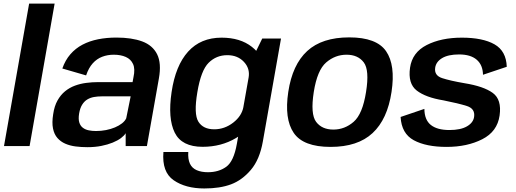

<svg xmlns="http://www.w3.org/2000/svg" viewBox="-20 -805 2846 1058"><path d="M2 0H143L281 -785H140.5Z M461.5 6Q503.5 6 538.5 -1Q573.5 -8 601 -19.2Q628.5 -30.5 646.8 -44.2Q665 -58 672.5 -71V0H789.5L855.5 -372.5Q870.5 -456.5 845.8 -506Q821 -555.5 763.5 -576.8Q706 -598 621.5 -598Q567.5 -598 520.2 -588.5Q473 -579 434.5 -558.8Q396 -538.5 367.8 -506Q339.5 -473.5 323.5 -427.5L454.5 -389.5Q468.5 -431 491 -456Q513.5 -481 543 -492.2Q572.5 -503.5 607 -503.5Q645 -503.5 673 -491.2Q701 -479 713.2 -452Q725.5 -425 715.5 -379.5L710.5 -352.5H520.5Q488 -352.5 455.2 -348.2Q422.5 -344 392.8 -333Q363 -322 338.5 -302Q314 -282 296.8 -251.2Q279.5 -220.5 273 -175.5Q265.5 -129.5 272 -97.2Q278.5 -65 296.2 -44.8Q314 -24.5 339.8 -13.2Q365.5 -2 396.8 2Q428 6 461.5 6ZM509 -83Q488 -83 469.2 -86.8Q450.5 -90.5 436.8 -100.8Q423 -111 417 -130Q411 -149 416 -179.5Q421 -209.5 432.8 -228.2Q444.5 -247 461.2 -257Q478 -267 498.2 -270.5Q518.5 -274 540 -274H700L675.5 -153Q668.5 -138 652.2 -125.2Q636 -112.5 613.5 -103Q591 -93.5 564 -88.2Q537 -83 509 -83Z M1106 233.5Q1192 233.5 1253 210.8Q1314 188 1362.5 131Q1411 74 1428.5 -26L1528.5 -592.5H1425L1367 -474L1285 -11.5Q1268 84.5 1226.5 114.2Q1185 144 1125.5 144Q1090 144 1064 132.8Q1038 121.5 1026.5 96.8Q1015 72 1017.5 32.5H880.5Q871.5 143 937 188.2Q1002.5 233.5 1106 233.5ZM1096.5 4Q1199 4 1280.2 -44.2Q1361.5 -92.5 1372 -150.5L1321.5 -216.5Q1312.5 -166 1265 -129.2Q1217.5 -92.5 1160.5 -92.5Q1099.5 -92.5 1073.2 -134.5Q1047 -176.5 1067.5 -297Q1087.5 -417.5 1129.8 -459.2Q1172 -501 1232.5 -501Q1289.5 -501 1324 -464.2Q1358.5 -427.5 1350 -378L1422.5 -439Q1432.5 -496 1368 -546.8Q1303.5 -597.5 1201 -597.5Q1086 -597.5 1016.5 -520.5Q947 -443.5 925.5 -297.5Q904 -152.5 942.8 -74.2Q981.5 4 1096.5 4Z M1801.5 4.5Q1951.5 4.5 2033.2 -71.8Q2115 -148 2137.5 -298.5Q2160 -446.5 2107.5 -522.8Q2055 -599 1904.5 -599Q1754.5 -599 1672.8 -523.8Q1591 -448.5 1568.5 -298.5Q1546 -150 1598.5 -72.8Q1651 4.5 1801.5 4.5ZM1817 -91Q1754 -91 1722 -133.5Q1690 -176 1709 -298Q1728 -418.5 1777.5 -461Q1827 -503.5 1889.5 -503.5Q1952.5 -503.5 1984.5 -461.2Q2016.5 -419 1997 -298Q1978 -176.5 1928.8 -133.8Q1879.5 -91 1817 -91Z M2441 4.5Q2554.5 4.5 2637.5 -37.8Q2720.5 -80 2733 -168.5Q2745.5 -256.5 2695.2 -293Q2645 -329.5 2539.5 -346.5Q2461 -360 2416.5 -374.5Q2372 -389 2378 -431.5Q2382.5 -464.5 2416.2 -484.8Q2450 -505 2510 -505Q2573 -505 2606.8 -476Q2640.5 -447 2641.5 -393L2772.5 -437Q2769.5 -524 2704.8 -560.8Q2640 -597.5 2525 -597.5Q2411 -597.5 2331.2 -556.8Q2251.5 -516 2239.5 -432Q2227 -344.5 2276.2 -306.2Q2325.5 -268 2423.5 -252Q2506.5 -235.5 2552.8 -220.8Q2599 -206 2592.5 -161Q2588 -129 2553.2 -108.8Q2518.5 -88.5 2456.5 -88.5Q2389 -88.5 2354 -116.5Q2319 -144.5 2318.5 -205L2187.5 -160.5Q2192.5 -69 2260.2 -32.2Q2328 4.5 2441 4.5Z"/></svg>

Font: Anybody UltraCondensed Thin SemiBold
Style: Italic
Weight: 600
Italic angle: -10°
Version: Version 1.111